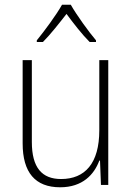

<svg xmlns="http://www.w3.org/2000/svg" viewBox="-20 -784 562 814"><path d="M280 -764H243C219 -721 168 -652 136 -613V-606H162C195 -639 233 -688 262 -725C290 -687 327 -639 360 -606H387V-613C357 -648 305 -720 280 -764ZM439 -529H401V-232C401 -91 340 -25 239 -25C158 -25 115 -73 115 -182V-529H76V-176C76 -53 129 10 235 10C330 10 379 -44 401 -103H404L408 0H439Z"/></svg>

Font: Noto Sans Devanagari UI SemiCondensed ExtraLight
Style: Regular
Weight: 200
Width: 4
Designer: Jelle Bosma - Monotype Design Team
Foundry: Monotype Imaging Inc.
Version: Version 2.004